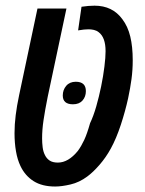

<svg xmlns="http://www.w3.org/2000/svg" viewBox="-20 -660 522 690"><path d="M178.2 10.3Q131.3 10.3 100.8 -9Q70.3 -28.3 53.7 -63Q42.5 -86.4 37.4 -116.5Q32.2 -146.5 32.2 -181.6Q32.2 -212.9 36.4 -246.1Q40.5 -279.3 48.8 -318.4L114.7 -629.4H218.8L151.4 -312Q141.6 -263.2 136.5 -228.5Q131.3 -193.8 131.3 -163.1Q131.3 -146.5 133.3 -130.6Q135.3 -114.7 141.6 -102.5Q147.5 -90.3 158.4 -83Q169.4 -75.7 188 -75.7Q225.6 -75.7 259.8 -117.7Q272 -134.3 282.5 -156.7Q293 -179.2 303.7 -217.3Q315.9 -242.7 325.9 -277.6Q335.9 -312.5 343.5 -349.6Q351.1 -386.7 355.2 -420.2Q359.4 -453.6 359.4 -476.1Q359.4 -525.9 334.5 -544.4Q327.1 -550.3 317.4 -552.5Q307.6 -554.7 298.3 -554.7Q283.2 -554.7 260.7 -550.8L272.9 -635.7Q298.3 -639.6 319.8 -639.6Q384.3 -639.6 419.9 -590.8Q439.5 -564.9 448.2 -528.6Q457 -492.2 457 -443.4Q457 -408.7 452.6 -376Q448.2 -343.3 440.4 -306.6Q430.2 -260.3 414.1 -211.2Q397.9 -162.1 378.4 -126.5Q360.8 -94.2 337.6 -67.6Q314.5 -41 293.9 -25.9Q265.1 -4.4 233.4 2.9Q201.7 10.3 178.2 10.3ZM242.2 -285.2Q205.6 -285.2 205.6 -316.9Q205.6 -336.9 218 -351.6Q230.5 -366.2 252.4 -366.2Q288.6 -366.2 288.6 -332.5Q288.6 -312.5 276.6 -298.8Q264.6 -285.2 242.2 -285.2Z"/></svg>

Font: Open Sans Condensed SemiBold
Style: Italic
Weight: 600
Width: 3
Italic angle: -12°
Designer: Monotype Design Team
Foundry: Monotype Imaging Inc.
Version: Version 3.000; ttfautohint (v1.8.4)